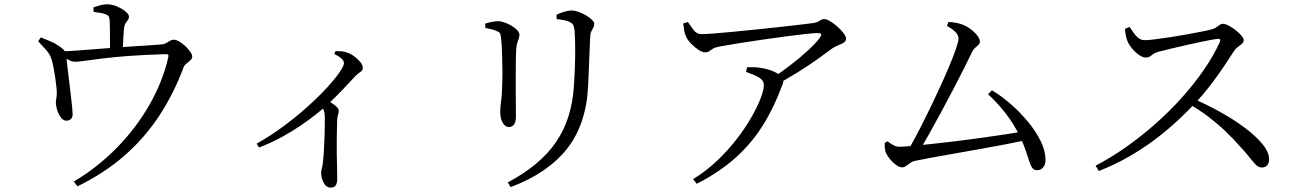

<svg xmlns="http://www.w3.org/2000/svg" viewBox="-20 -794 5910 872"><path d="M153.4 -606.8 165.4 -624Q187.3 -615.2 207.7 -606.9Q228.1 -598.5 244.6 -587Q266.6 -572.8 273.5 -562.5Q280.5 -552.3 281.7 -534.2Q281.9 -527.6 285 -501.2Q288 -474.8 292.3 -439.7Q296.6 -404.6 300.7 -370.1Q304.9 -335.5 307.4 -310.2Q309.8 -284.8 309.8 -278.5Q310.6 -262.2 302.8 -254.4Q295.1 -246.6 283.3 -245.8Q269.5 -245 258.4 -258.3Q247.3 -271.5 241 -290.3Q234.6 -309.1 233.8 -323.2Q232.8 -332 235.3 -344.4Q237.8 -356.8 238 -370.2Q238.2 -382.6 235.9 -401.9Q233.7 -421.2 230.6 -443Q227.4 -464.8 223.7 -483.8Q220 -502.8 217.2 -514.4Q210.1 -543.4 191.8 -564.5Q173.4 -585.6 153.4 -606.8ZM254 -543.8 253.4 -560.8Q284.8 -561.2 328.4 -564.3Q372 -567.5 418.8 -571.3Q465.6 -575.2 506 -577.8Q541.2 -580.8 581.1 -583.2Q621.1 -585.6 657.6 -588.1Q694.2 -590.6 718.2 -592.8Q727.6 -594 736 -599.2Q744.4 -604.3 752.6 -609Q760.7 -613.7 768.7 -613.7Q779.8 -613.7 794.3 -605.2Q808.7 -596.7 822.1 -584.1Q835.4 -571.5 844.3 -558.5Q853.2 -545.5 853.2 -537.1Q853.2 -528.4 845 -520.7Q836.9 -513.1 827.2 -505.4Q817.4 -497.7 813.8 -488.3Q769.3 -369.1 703.8 -269.1Q638.3 -169.1 547 -88.8Q455.8 -8.6 332 52.3L315.2 30.6Q422.4 -33.1 509.9 -122.2Q597.4 -211.3 657.9 -316.5Q718.4 -421.6 743.8 -531.5Q746 -542.4 743.8 -545.3Q741.5 -548.2 731.1 -548Q631.6 -545 560.1 -539.5Q488.7 -534 440.2 -527.8Q391.8 -521.6 363.1 -517.6Q334.3 -513.6 321.2 -513.6Q306.3 -513.6 292.4 -521.5Q278.6 -529.4 254 -543.8ZM405.4 -740 404.4 -760.4Q421.8 -766.6 436.2 -770.5Q450.6 -774.4 466.8 -774.4Q488.2 -774.4 511.1 -764.7Q534 -755.1 549.8 -742.1Q565.7 -729.1 565.7 -719.3Q565.7 -709.8 560.3 -702.6Q554.9 -695.4 549.7 -687.1Q544.5 -678.8 543.1 -663.6Q541.7 -648.6 540.3 -627.1Q539 -605.6 538.3 -584.9Q537.6 -564.2 537.6 -549.8L479.6 -549.2Q479.6 -555.2 479.6 -573.4Q479.6 -591.7 479.6 -615.3Q479.6 -639 479.1 -661Q478.6 -683 478.4 -695.5Q477.4 -711.7 474.8 -717.9Q472.2 -724.2 460.2 -729Q450.5 -733.1 435.5 -735.5Q420.4 -738 405.4 -740Z M1498.4 -548.6 1503.6 -561.9Q1516.9 -561.6 1529.8 -561Q1542.7 -560.4 1556.8 -555.2Q1573.3 -549.8 1589.6 -537.5Q1605.9 -525.2 1616.8 -511.6Q1627.7 -497.9 1627.7 -486.4Q1627.7 -477.9 1623.5 -473.3Q1619.4 -468.7 1611.8 -463.6Q1604.2 -458.5 1593.2 -447.7Q1568.9 -421.9 1535.9 -386.5Q1502.9 -351.2 1458.3 -310.8Q1442.9 -296.8 1413.7 -273.6Q1384.6 -250.4 1345.4 -223.7Q1306.2 -196.9 1258.3 -170.8Q1210.3 -144.6 1156.4 -124.1L1145.5 -141.6Q1208.9 -177.1 1268.1 -221Q1327.2 -264.9 1377.1 -309.8Q1427 -354.6 1464.1 -395Q1501.1 -435.4 1521.7 -465.2Q1542.2 -495 1542.2 -507.3Q1542.2 -519.1 1528.4 -530.3Q1514.6 -541.6 1498.4 -548.6ZM1432.5 -320.6 1460.4 -345Q1482.8 -329.5 1500.7 -316Q1518.6 -302.6 1518.6 -290.7Q1518.6 -282.6 1515.5 -273.6Q1512.4 -264.5 1511.4 -249.5Q1509.6 -195.4 1509.4 -142.4Q1509.2 -89.5 1510.5 -47.5Q1511.7 -5.5 1511.7 16.3Q1511.7 38.3 1504.6 48.2Q1497.5 58 1482.7 58Q1461.1 58 1449.8 35.7Q1438.5 13.5 1438.5 -8.5Q1438.5 -18.7 1442.2 -31.4Q1445.9 -44 1447.1 -62.8Q1449.7 -84.6 1451.3 -114.4Q1452.9 -144.3 1453.9 -175.2Q1454.9 -206 1455.3 -231.1Q1455.7 -256.2 1454.9 -269.2Q1454.1 -284.7 1449.7 -295.4Q1445.3 -306.2 1432.5 -320.6Z M2299.1 55.8 2286.2 34.3Q2432.5 -42.9 2505.2 -148.6Q2577.8 -254.2 2586.9 -407.9Q2589.1 -441.6 2590.5 -474.7Q2591.9 -507.8 2592.3 -538.7Q2592.6 -569.6 2592 -598.5Q2591.4 -627.4 2589.6 -652.7Q2588.6 -665.6 2585.4 -675.9Q2582.2 -686.2 2568.2 -693.6Q2560 -698.5 2543.7 -701.8Q2527.4 -705.2 2508.2 -707.2L2507.2 -726.9Q2523.1 -734.9 2542.4 -740.6Q2561.6 -746.4 2574.9 -746.4Q2589.6 -746.4 2607.3 -740.2Q2624.9 -733.9 2641.4 -724.2Q2657.9 -714.4 2668.4 -704Q2678.9 -693.7 2678.9 -686.2Q2678.9 -675.4 2674.5 -668Q2670.2 -660.7 2665.8 -652.2Q2661.4 -643.6 2660.4 -627.1Q2659.4 -605.3 2658.2 -576.3Q2657 -547.3 2655.8 -516.7Q2654.6 -486.1 2653.4 -457.1Q2652.3 -428.2 2651.1 -405.2Q2643.3 -231.1 2556 -119.4Q2468.6 -7.8 2299.1 55.8ZM2184.4 -667.1 2183.6 -686.9Q2198.9 -691.6 2214.2 -694.6Q2229.5 -697.7 2241.4 -697.7Q2255.5 -697.7 2272 -691.8Q2288.5 -685.8 2303.9 -676.7Q2319.2 -667.7 2329.1 -657Q2339 -646.3 2339 -636.6Q2339 -627.2 2336 -619Q2333.1 -610.8 2329.6 -600.4Q2326.2 -589.9 2324.4 -571.1Q2323.4 -558.1 2322.9 -527.3Q2322.4 -496.5 2322.4 -457.1Q2322.4 -417.7 2322.4 -378.6Q2322.4 -339.6 2322.8 -309.4Q2323.2 -279.2 2323.2 -266.8Q2323.2 -238.4 2313.7 -227.7Q2304.2 -217 2291.2 -217Q2280.1 -217 2271 -226.2Q2262 -235.4 2256.8 -251Q2251.7 -266.7 2251.7 -285.1Q2251.7 -304.9 2256.2 -338.5Q2260.8 -372 2261.5 -433.1Q2262.3 -456.7 2261.5 -492.2Q2260.8 -527.8 2259.7 -562Q2258.5 -596.3 2256.3 -614.1Q2255.1 -632.1 2252.1 -640.1Q2249.1 -648.1 2236.5 -652.7Q2224.9 -658.4 2212.4 -661.2Q2199.8 -664.1 2184.4 -667.1Z M3082.8 -687.7 3104.3 -694Q3119.6 -671.6 3132.2 -655.3Q3144.9 -639 3166.7 -639Q3182.6 -639 3222.1 -641.9Q3261.6 -644.8 3314.6 -650.1Q3367.5 -655.4 3424.4 -661.2Q3481.3 -667 3533.7 -672.8Q3586.1 -678.6 3624.4 -683.1Q3662.6 -687.6 3676.9 -689.8Q3692.5 -692.4 3702.3 -699.8Q3712.1 -707.3 3724.4 -707.3Q3734.3 -707.3 3750.4 -697.4Q3766.6 -687.5 3783.2 -673.1Q3799.8 -658.6 3811.1 -643.6Q3822.4 -628.5 3822.4 -618.2Q3822.4 -606.9 3811.3 -600.1Q3800.2 -593.2 3785.7 -587.8Q3771.1 -582.4 3759.7 -574.1Q3736.4 -556.3 3695.3 -527.1Q3654.3 -497.8 3604.5 -466.6Q3554.7 -435.5 3503.7 -408.1L3484 -437Q3527.3 -465.2 3571.1 -499.1Q3615 -533 3650.4 -565.8Q3685.8 -598.5 3702.3 -620.9Q3711.9 -635.4 3708.9 -639.6Q3705.9 -643.8 3690.3 -643.8Q3676.1 -643.8 3637 -639.5Q3597.9 -635.2 3545.4 -628.1Q3493 -621.1 3436.6 -613Q3380.2 -604.8 3329.6 -596.7Q3279 -588.6 3245.5 -582.2Q3226.5 -578.5 3217 -572.4Q3207.6 -566.2 3200.8 -561.3Q3194 -556.3 3181.7 -556.3Q3169.4 -556.3 3152.2 -567.7Q3135 -579.1 3119.3 -595.3Q3103.5 -611.5 3096.3 -626.6Q3089.7 -640.2 3087.4 -655.6Q3085.1 -671 3082.8 -687.7ZM3368.3 -467.4 3373.2 -488.8Q3394.5 -489.3 3409.1 -488.6Q3423.6 -487.8 3436.7 -485.5Q3466.9 -480.7 3490.4 -470.7Q3513.9 -460.8 3525.3 -449.2Q3534.2 -441 3536.8 -433.4Q3539.4 -425.9 3534.2 -410.9Q3497 -309.1 3446.1 -227Q3395.2 -145 3322.4 -79.2Q3249.7 -13.3 3144.4 40.8L3127.7 19.5Q3187.1 -16.7 3237.1 -64.3Q3287.1 -111.9 3326.4 -163Q3365.7 -214.1 3393.1 -262.2Q3420.5 -310.4 3434.9 -348.5Q3449.2 -386.6 3449.2 -406.6Q3449.2 -429.8 3425 -443.2Q3400.9 -456.5 3368.3 -467.4Z M4280.5 -676.2 4287.7 -694.3Q4302.5 -693.5 4318.3 -690.9Q4334.1 -688.3 4345.3 -684.3Q4365.5 -678 4385.1 -664Q4404.7 -650 4417.5 -634.1Q4430.3 -618.2 4430.3 -605.1Q4430.3 -596.8 4424 -590.6Q4417.8 -584.3 4409.5 -577.6Q4401.2 -570.9 4395.7 -559.5Q4380.7 -528.3 4357.7 -482.4Q4334.7 -436.5 4307.2 -384.2Q4279.7 -331.9 4251.4 -279.3Q4223.1 -226.7 4197.1 -180.6Q4171.1 -134.5 4150.6 -102.4H4098.3Q4115.3 -129.1 4138.6 -173Q4162 -216.9 4188.4 -270.6Q4214.9 -324.3 4240.7 -379.9Q4266.6 -435.5 4287.5 -484.9Q4308.5 -534.4 4320.9 -569.7Q4333.2 -605 4333.2 -618.3Q4333.2 -634.6 4319.4 -648.6Q4305.5 -662.6 4280.5 -676.2ZM4467.4 -366.2 4485.3 -383.7Q4528.1 -358.4 4570.9 -321Q4613.6 -283.6 4649.3 -240.4Q4685 -197.1 4706.7 -152.6Q4728.4 -108.1 4728.4 -67.5Q4728.4 -47.2 4717.8 -34Q4707.3 -20.9 4689.5 -20.9Q4676.7 -20.9 4669 -30.7Q4661.3 -40.5 4654.9 -60.4Q4648.5 -80.2 4638.6 -110Q4628.7 -139.8 4609.9 -178.7Q4584.4 -231 4547.9 -278.3Q4511.3 -325.6 4467.4 -366.2ZM3998.1 -145.3 4011.3 -152.1Q4026.5 -140.2 4039.2 -133.8Q4051.8 -127.5 4065.3 -127.5Q4079.4 -127.5 4117.2 -130.8Q4155.1 -134.1 4207.7 -139.8Q4260.3 -145.5 4320.2 -152.6Q4380.2 -159.8 4439.5 -168.2Q4498.8 -176.6 4550 -184.4Q4601.2 -192.3 4635.1 -198.7L4643.5 -158.6Q4601.2 -148.9 4545.7 -138.3Q4490.3 -127.7 4430.4 -117.1Q4370.6 -106.4 4313.8 -96.4Q4257.1 -86.4 4210.3 -78Q4163.5 -69.5 4134.6 -63.3Q4124.3 -61.1 4114.2 -53.9Q4104 -46.6 4095.1 -40.3Q4086.1 -34 4077.3 -34Q4067.3 -34 4055.5 -41.1Q4043.6 -48.2 4032.4 -59.7Q4021.2 -71.3 4012.8 -83.6Q4004.3 -96 4001.2 -107.3Q3998.8 -117.2 3998.1 -126.2Q3997.5 -135.2 3998.1 -145.3Z M5089.3 -663.1 5110.4 -671.5Q5118.7 -659.7 5128.2 -645.5Q5137.6 -631.3 5150.1 -621.4Q5162.5 -611.6 5178.7 -611.6Q5195.4 -611.6 5226.1 -615.5Q5256.8 -619.4 5294.5 -625.1Q5332.2 -630.9 5369.9 -637.7Q5407.6 -644.5 5438.7 -650.7Q5469.7 -656.9 5485.9 -661.5Q5496.7 -664.5 5504.2 -670.1Q5511.8 -675.8 5518.8 -680.8Q5525.9 -685.9 5533.2 -685.9Q5544.1 -685.9 5560.2 -677.7Q5576.3 -669.5 5591.8 -657.2Q5607.3 -644.9 5617.9 -632.5Q5628.5 -620.1 5628.5 -611.6Q5628.5 -601.9 5620.4 -594.9Q5612.3 -588 5602.3 -580.9Q5592.2 -573.9 5585.4 -563.5Q5568 -536 5541.5 -496.5Q5515 -457 5481.7 -413Q5448.3 -368.9 5409.4 -326.8Q5374.6 -289.6 5330.1 -247.9Q5285.5 -206.2 5230.8 -164.4Q5176 -122.6 5110.9 -84.8Q5045.7 -47 4970.6 -17.2L4955.8 -41.5Q5026.8 -78.5 5095.7 -127.2Q5164.7 -176 5229.1 -233Q5293.5 -290.1 5349.1 -352.3Q5404.7 -414.5 5448.7 -478.6Q5492.7 -542.7 5520.2 -603.7Q5526.6 -620 5508.4 -617.6Q5482 -613.6 5445 -606Q5407.9 -598.3 5369.4 -589.6Q5330.9 -580.8 5297.3 -572.8Q5263.7 -564.8 5243.3 -559.4Q5227.9 -555.7 5219 -549.4Q5210.2 -543.1 5203 -537.9Q5195.9 -532.8 5183.8 -532.8Q5169.7 -532.8 5152.8 -544.6Q5135.9 -556.4 5122.4 -572.8Q5108.8 -589.2 5102.8 -601.5Q5098.6 -611 5094.5 -626.7Q5090.5 -642.4 5089.3 -663.1ZM5377.3 -323.3 5396.8 -346.8Q5459.9 -319.8 5521.4 -285.6Q5583 -251.5 5633.4 -213.8Q5683.8 -176.1 5713.9 -139.3Q5744 -102.6 5744 -69.5Q5744 -55.2 5735.8 -44.2Q5727.5 -33.2 5710.5 -33.2Q5697 -33.2 5685.6 -43.9Q5674.2 -54.5 5658.5 -74.8Q5642.8 -95.1 5615.8 -124.6Q5580.6 -164.7 5544.4 -199.1Q5508.1 -233.5 5467.7 -264.3Q5427.2 -295.2 5377.3 -323.3Z"/></svg>

Font: Noto Serif KR
Style: Regular
Weight: 200
Designer: Ryoko NISHIZUKA 西塚涼子 (kana & ideographs); Frank Grießhammer (Latin, Greek & Cyrillic); Wenlong ZHANG 张文龙 (bopomofo); San
Foundry: Adobe
Version: Version 2.001;hotconv 1.1.0;makeotfexe 2.6.0